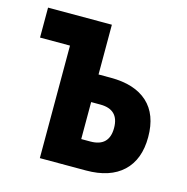

<svg xmlns="http://www.w3.org/2000/svg" viewBox="-86 -630 694 712"><g transform="rotate(15 260.5 -273.5)"><path d="M128 0V-432H13V-547H258V-356H305Q397 -356 446.5 -311Q496 -266 496 -179Q496 -93 446.5 -46.5Q397 0 305 0ZM258 -108H293Q365 -108 365 -179Q365 -250 293 -250H258Z"/></g></svg>

Font: Noto Sans ExtraCondensed
Style: Bold
Weight: 700
Width: 2
Designer: Monotype Design Team
Foundry: Monotype Imaging Inc.
Version: Version 2.013; ttfautohint (v1.8.4.7-5d5b)